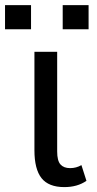

<svg xmlns="http://www.w3.org/2000/svg" viewBox="-42 -734 386 764"><path d="M81.5 -617.5H-22V-713.5H81.5ZM310.5 -617.5H207.5V-713.5H310.5ZM214 10.5Q151.5 10.5 123.2 -25.2Q95 -61 95 -136V-528H185.5V-131.5Q185.5 -94.5 198.5 -79.8Q211.5 -65 237 -65Q261.5 -65 282 -77L302 -14.5Q266 10.5 214 10.5Z"/></svg>

Font: Roberto Sans
Style: Regular
Weight: 400
Designer: Google (font) & Cristiano Sobral (main changes)
Version: Version 1.500; ttfautohint (v1.8.4.7-5d5b-dirty)